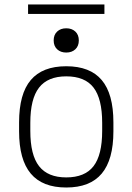

<svg xmlns="http://www.w3.org/2000/svg" viewBox="-20 -825 590 855"><path d="M275 10Q169 10 117 -52Q65 -114 65 -240V-280Q65 -407 117 -468.5Q169 -530 275 -530Q381 -530 433 -468.5Q485 -407 485 -280V-240Q485 -114 433 -52Q381 10 275 10ZM275 -35Q358 -35 396.5 -85Q435 -135 435 -242V-278Q435 -385 396.5 -435Q358 -485 275 -485Q193 -485 154 -435Q115 -385 115 -278V-242Q115 -135 154 -85Q193 -35 275 -35ZM275 -591Q250 -591 234.5 -605.5Q219 -620 219 -645Q219 -670 234.5 -684.5Q250 -699 275 -699Q300 -699 315.5 -684.5Q331 -670 331 -645Q331 -620 315.5 -605.5Q300 -591 275 -591ZM105 -763V-805H445V-763Z"/></svg>

Font: M PLUS Code Latin SemiExpanded Light
Style: Regular
Weight: 300
Width: 6
Designer: Coji Morishita
Foundry: UNDERFOREST DESIGN
Version: Version 1.002; ttfautohint (v1.8.3)